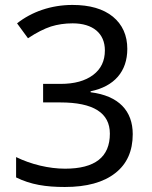

<svg xmlns="http://www.w3.org/2000/svg" viewBox="-20 -744 612 774"><path d="M493.2 -546.9C493.2 -601.6 473.6 -645 435.1 -676.8C396 -708.5 341.8 -724.1 272 -724.1C186 -724.1 107.4 -696.3 48.8 -649.9L92.8 -589.8C127.4 -612.8 158.7 -628.4 185.5 -637.2C212.4 -645.5 241.2 -649.9 272.9 -649.9C354.5 -649.9 402.8 -609.4 402.8 -541C402.8 -498.5 387.2 -465.8 355.5 -441.9C323.7 -418 280.3 -405.8 224.1 -405.8H153.8V-331.1H223.1C356.4 -331.1 422.9 -289.1 422.9 -205.1C422.9 -110.8 362.8 -64 242.2 -64C177.7 -64 105.5 -81.1 44.9 -110.8V-28.8C104 0.5 165.5 9.8 241.2 9.8C329.6 9.8 397 -8.8 444.3 -45.9C491.7 -82.5 515.1 -135.3 515.1 -203.1C515.1 -296.9 459 -357.9 345.2 -372.1V-376C440.4 -395.5 493.2 -455.6 493.2 -546.9Z"/></svg>

Font: Noto Naskh Arabic
Style: Regular
Weight: 400
Designer: Monotype Design Team
Foundry: Monotype Imaging Inc.
Version: Version 1.07